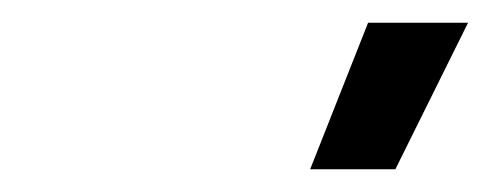

<svg xmlns="http://www.w3.org/2000/svg" viewBox="-20 -720 432 169"><path d="M253 -571H328L392 -700H304Z"/></svg>

Font: Unageo
Style: Regular
Weight: 400
Designer: Richard Sepsi
Foundry: Richard Sepsi
Version: Version 2.000